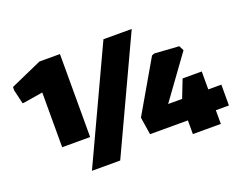

<svg xmlns="http://www.w3.org/2000/svg" viewBox="-115 -966 1500 1187"><g transform="rotate(-20 635.0 -373.0)"><path d="M970 -90H721L703 -205L899 -543L916 -550L1077 -539L1093 -507L890 -227H982L1028 -345H1154V-227H1240V-90H1154V0H970ZM651 -740H837L492 0H306ZM183 -560 54 -539H46L24 -633L25 -654L232 -746H367V-200H183Z"/></g></svg>

Font: Encode Sans Normal
Style: Black
Weight: 900
Designer: Pablo Impallari, Andres Torresi
Foundry: Pablo Impallari, Andres Torresi
Version: Version 1.000; ttfautohint (v1.00) -l 8 -r 50 -G 200 -x 14 -